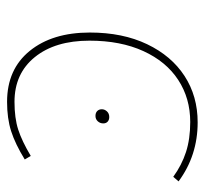

<svg xmlns="http://www.w3.org/2000/svg" viewBox="-38 -531 579 543"><g transform="rotate(-90 251.5 -259.5)"><path d="M431 -295Q431 -202 398 -133Q365 -64 308 -27Q251 10 177 10Q83 10 10 -44L23 -59Q56 -35 93 -23Q130 -11 178 -11Q245 -11 297 -45Q349 -79 378.5 -143.5Q408 -208 408 -296Q408 -393 361.5 -450.5Q315 -508 235 -508Q189 -508 156.5 -497.5Q124 -487 82 -462L72 -479Q116 -506 152 -517.5Q188 -529 235 -529Q327 -529 379 -465Q431 -401 431 -295ZM174 -257Q174 -266 180 -272.5Q186 -279 195 -279Q204 -279 209 -274Q214 -269 214 -261Q214 -253 208 -246.5Q202 -240 192 -240Q184 -240 179 -244.5Q174 -249 174 -257Z"/></g></svg>

Font: Fira Sans Thin
Style: Italic
Weight: 250
Italic angle: -8°
Designer: Carrois Corporate & Edenspiekermann AG
Foundry: Carrois Corporate GbR & Edenspiekermann AG
Version: Version 4.203